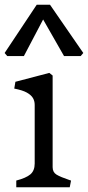

<svg xmlns="http://www.w3.org/2000/svg" viewBox="-30 -788 371 808"><path d="M116 -99.5V-346.5Q116 -363 108.5 -375.6Q101 -388.2 82.9 -398.4Q64.8 -408.5 30 -415.2L34.8 -443.8L177.5 -481.2L191.5 -470.2V-84.5Q191.5 -63.2 207.8 -53.2Q224 -43.2 266 -29L269 -28.2L263.5 0H38.5V-28.2Q79.5 -38.8 97.8 -54.2Q116 -69.8 116 -99.5ZM320.5 -565 309.5 -552H239.5L151.5 -706L70.5 -552H0.5L-10.5 -565L124.5 -768H180.5Z"/></svg>

Font: TMT Limkin
Style: Regular
Weight: 400
Designer: Gabriel Drozdov
Version: Version 1.000;Glyphs 3.1.2 (3151)